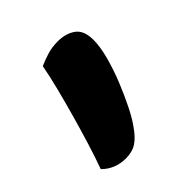

<svg xmlns="http://www.w3.org/2000/svg" viewBox="-96 -180 356 356"><g transform="rotate(-45 82.0 -2.5)"><path d="M90 88Q79 104 67.5 111.5Q56 119 39 119Q11 119 -8 100Q0 78 8.5 50.5Q17 23 25 -5.5Q33 -34 40 -61.5Q47 -89 51 -111Q62 -116 75 -120Q88 -124 103 -124Q124 -124 138 -114Q152 -104 152 -79Q152 -61 145.5 -37Q139 -13 129.5 10.5Q120 34 109.5 55Q99 76 90 88Z"/></g></svg>

Font: Baloo Tammudu 2 Medium
Style: Regular
Weight: 500
Designer: Maithili Shingre, Omkar Shende and Ek Type
Foundry: Ek Type
Version: Version 1.640;hotconv 1.0.111;makeotfexe 2.5.65597; ttfautoh